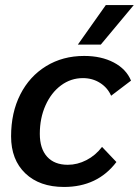

<svg xmlns="http://www.w3.org/2000/svg" viewBox="-20 -732 551 762"><path d="M24 -191Q24 -285 60.5 -357Q97 -429 163 -469.5Q229 -510 314 -510Q382 -510 431.5 -484Q481 -458 500 -412L421 -352Q407 -384 377 -403Q347 -422 309 -422Q261 -422 222 -393Q183 -364 160.5 -313.5Q138 -263 138 -201Q138 -142 167 -110Q196 -78 249 -78Q287 -78 323 -96.5Q359 -115 385 -149L442 -89Q367 10 234 10Q137 10 80.5 -44Q24 -98 24 -191ZM400 -712H511L380 -555H289Z"/></svg>

Font: Sarabun SemiBold
Style: Italic
Weight: 600
Italic angle: -10°
Designer: Suppakit Chalermlarp | Katatrad Co.,Ltd.
Foundry: Cadson Demak Co.,Ltd.
Version: Version 1.000; ttfautohint (v1.6)